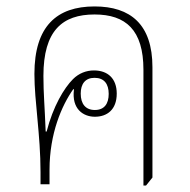

<svg xmlns="http://www.w3.org/2000/svg" viewBox="-20 -573 590 597"><path d="M426 4H434L454 -21V-364C454 -497 386 -553 274 -553C157 -553 87 -492 87 -343C87 -258 106 -154 106 -38V0H134V-45C134 -158 172 -245 208 -296L210 -295C202 -233 240 -210 275 -210C313 -210 343 -232 343 -282C343 -329 315 -354 272 -354C248 -354 225 -345 207 -327C179 -299 145 -242 125 -164H122C119 -243 115 -282 115 -337C115 -478 174 -528 274 -528C371 -528 426 -480 426 -356ZM275 -231C246 -231 231 -250 231 -282C231 -312 245 -331 274 -331C304 -331 318 -312 318 -281C318 -250 304 -231 275 -231Z"/></svg>

Font: Noto Serif Thai SemiCondensed Thin
Style: Regular
Weight: 100
Width: 4
Designer: Monotype Design Team
Foundry: Monotype Imaging Inc.
Version: Version 2.002